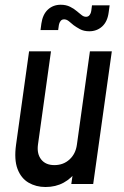

<svg xmlns="http://www.w3.org/2000/svg" viewBox="-20 -756 508 789"><path d="M167 12.5Q128 12.5 97.2 -5.5Q66.5 -23.5 52 -61.8Q37.5 -100 46 -161.5L99.5 -545H189.5L136 -161.5Q131 -124 149.2 -100.8Q167.5 -77.5 203.5 -77.5Q240.5 -77.5 265.8 -100.8Q291 -124 296 -161.5L349.5 -545H439.5L363 0H273L284 -76L296.5 -56Q274.5 -23.5 241.8 -5.5Q209 12.5 167 12.5ZM347 -627.5Q324.5 -627.5 308.5 -636.2Q292.5 -645 282.5 -652.5Q272.5 -661 263 -668.8Q253.5 -676.5 243.5 -676.5Q234 -676.5 228.8 -669.5Q223.5 -662.5 222 -653.5L219 -632.5H146.5L150 -659Q155.5 -697 177 -716.8Q198.5 -736.5 229.5 -736.5Q251.5 -736.5 268 -728.2Q284.5 -720 294.5 -711Q305.5 -702.5 314.5 -694.8Q323.5 -687 333.5 -687Q343 -687 348.5 -694.5Q354 -702 355 -711L358 -734H430.5L426.5 -704.5Q421.5 -667 399.8 -647.2Q378 -627.5 347 -627.5Z"/></svg>

Font: Mohave Light Medium
Style: Italic
Weight: 500
Italic angle: -8°
Version: Version 2.003